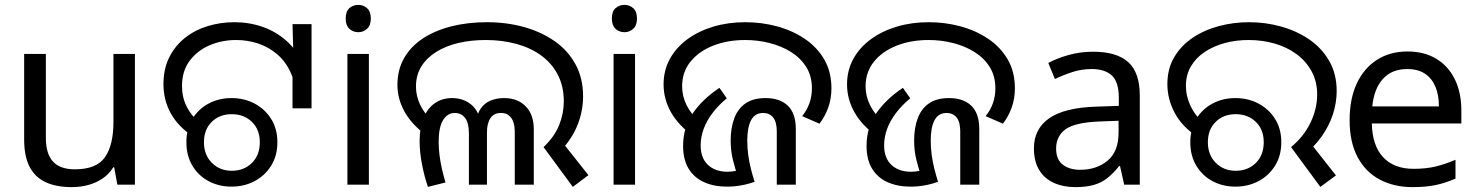

<svg xmlns="http://www.w3.org/2000/svg" viewBox="-20 -757 6061 787"><path d="M533 -536V0H461L448 -71H444Q427 -43 400 -25Q373 -7 341 1.5Q309 10 274 10Q210 10 166.5 -10.5Q123 -31 101 -74Q79 -117 79 -185V-536H168V-191Q168 -127 197 -95Q226 -63 287 -63Q376 -63 410.5 -113Q445 -163 445 -257V-536Z M771 -198Q710 -238 680 -292.5Q650 -347 650 -412Q650 -475 674 -522.5Q698 -570 738.5 -602Q779 -634 831.5 -650Q884 -666 941 -666Q1002 -666 1057.5 -646.5Q1113 -627 1156.5 -587.5Q1200 -548 1225 -488.5Q1250 -429 1250 -348H1193Q1193 -410 1173 -456Q1153 -502 1118.5 -532.5Q1084 -563 1040 -578Q996 -593 948 -593Q890 -593 839.5 -571.5Q789 -550 757.5 -508Q726 -466 726 -404Q726 -358 745.5 -319.5Q765 -281 799 -254L771 -198ZM1179 -475 1183 -513 1179 -658H1257V-313H1179ZM929 8Q877 8 835 -14.5Q793 -37 768.5 -78Q744 -119 744 -174Q744 -229 768.5 -269.5Q793 -310 835 -332.5Q877 -355 929 -355Q981 -355 1023.5 -332.5Q1066 -310 1091.5 -269.5Q1117 -229 1117 -174Q1117 -119 1091.5 -78Q1066 -37 1023.5 -14.5Q981 8 929 8ZM930 -57Q980 -57 1012.5 -89Q1045 -121 1045 -174Q1045 -226 1012.5 -257.5Q980 -289 930 -289Q880 -289 848 -257.5Q816 -226 816 -174Q816 -122 848.5 -89.5Q881 -57 930 -57Z M1492 -536V0H1404V-536ZM1449 -737Q1469 -737 1484.5 -723.5Q1500 -710 1500 -681Q1500 -653 1484.5 -639Q1469 -625 1449 -625Q1427 -625 1412 -639Q1397 -653 1397 -681Q1397 -710 1412 -723.5Q1427 -737 1449 -737Z M2208 -154Q2253 -197 2272 -244.5Q2291 -292 2291 -341Q2291 -404 2266 -451.5Q2241 -499 2197 -530.5Q2153 -562 2095 -577.5Q2037 -593 1971 -593Q1911 -593 1859.5 -581Q1808 -569 1768.5 -544.5Q1729 -520 1707 -484.5Q1685 -449 1685 -402Q1685 -365 1701.5 -329Q1718 -293 1755 -258L1729 -201Q1666 -248 1637.5 -300.5Q1609 -353 1609 -409Q1609 -471 1636.5 -519Q1664 -567 1713.5 -599.5Q1763 -632 1830 -649Q1897 -666 1976 -666Q2057 -666 2128.5 -646Q2200 -626 2254.5 -587.5Q2309 -549 2339.5 -492.5Q2370 -436 2370 -362Q2370 -298 2344.5 -238Q2319 -178 2263 -123L2277 -184L2392 -39L2328 9ZM1734 9Q1719 -35 1709.5 -84.5Q1700 -134 1700 -179Q1700 -235 1716.5 -274.5Q1733 -314 1763 -334.5Q1793 -355 1833 -355Q1880 -355 1913 -327Q1946 -299 1951 -243H1929Q1933 -286 1949.5 -310.5Q1966 -335 1991.5 -345Q2017 -355 2046 -355Q2102 -355 2135 -321Q2168 -287 2168 -227V0H2090V-220Q2090 -227 2088.5 -239Q2087 -251 2081.5 -263.5Q2076 -276 2064.5 -285Q2053 -294 2033 -294Q2005 -294 1990.5 -273Q1976 -252 1976 -214V0H1902V-210Q1902 -253 1886.5 -273.5Q1871 -294 1844 -294Q1814 -294 1796 -264.5Q1778 -235 1778 -175Q1778 -150 1781.5 -121.5Q1785 -93 1791.5 -64.5Q1798 -36 1806 -9L1734 9Z M2583 -536V0H2495V-536ZM2540 -737Q2560 -737 2575.5 -723.5Q2591 -710 2591 -681Q2591 -653 2575.5 -639Q2560 -625 2540 -625Q2518 -625 2503 -639Q2488 -653 2488 -681Q2488 -710 2503 -723.5Q2518 -737 2540 -737Z M2960 8Q2907 8 2866.5 -10Q2826 -28 2803 -65Q2780 -102 2780 -159Q2780 -235 2820 -293Q2860 -351 2929 -397L2959 -354Q2924 -325 2900 -293Q2876 -261 2864 -228Q2852 -195 2852 -161Q2852 -109 2882 -81Q2912 -53 2962 -53Q2979 -53 2996 -56.5Q3013 -60 3029 -69L3007 -25Q2993 -66 2984 -102.5Q2975 -139 2975 -181Q2975 -232 2989.5 -271.5Q3004 -311 3035.5 -333Q3067 -355 3118 -355Q3177 -355 3209.5 -323.5Q3242 -292 3242 -228V0H3164V-218Q3164 -257 3149 -275.5Q3134 -294 3108 -294Q3075 -294 3059 -265Q3043 -236 3043 -180Q3043 -151 3047 -121.5Q3051 -92 3058 -64.5Q3065 -37 3073 -12Q3046 -2 3017.5 3Q2989 8 2960 8ZM2824 -197Q2760 -244 2730 -297.5Q2700 -351 2700 -411Q2700 -469 2726 -516Q2752 -563 2798 -596.5Q2844 -630 2904.5 -648Q2965 -666 3035 -666Q3102 -666 3165 -649Q3228 -632 3278.5 -598Q3329 -564 3358.5 -513.5Q3388 -463 3388 -395Q3388 -353 3375 -316.5Q3362 -280 3339 -250L3268 -281Q3287 -304 3297.5 -333Q3308 -362 3308 -395Q3308 -445 3285 -482Q3262 -519 3223 -543.5Q3184 -568 3135 -580.5Q3086 -593 3035 -593Q2962 -593 2903.5 -570Q2845 -547 2810.5 -504.5Q2776 -462 2776 -403Q2776 -362 2795 -324.5Q2814 -287 2851 -254L2824 -197Z M3712 8Q3659 8 3618.5 -10Q3578 -28 3555 -65Q3532 -102 3532 -159Q3532 -235 3572 -293Q3612 -351 3681 -397L3711 -354Q3676 -325 3652 -293Q3628 -261 3616 -228Q3604 -195 3604 -161Q3604 -109 3634 -81Q3664 -53 3714 -53Q3731 -53 3748 -56.5Q3765 -60 3781 -69L3759 -25Q3745 -66 3736 -102.5Q3727 -139 3727 -181Q3727 -232 3741.5 -271.5Q3756 -311 3787.5 -333Q3819 -355 3870 -355Q3929 -355 3961.5 -323.5Q3994 -292 3994 -228V0H3916V-218Q3916 -257 3901 -275.5Q3886 -294 3860 -294Q3827 -294 3811 -265Q3795 -236 3795 -180Q3795 -151 3799 -121.5Q3803 -92 3810 -64.5Q3817 -37 3825 -12Q3798 -2 3769.5 3Q3741 8 3712 8ZM3576 -197Q3512 -244 3482 -297.5Q3452 -351 3452 -411Q3452 -469 3478 -516Q3504 -563 3550 -596.5Q3596 -630 3656.5 -648Q3717 -666 3787 -666Q3854 -666 3917 -649Q3980 -632 4030.5 -598Q4081 -564 4110.5 -513.5Q4140 -463 4140 -395Q4140 -353 4127 -316.5Q4114 -280 4091 -250L4020 -281Q4039 -304 4049.5 -333Q4060 -362 4060 -395Q4060 -445 4037 -482Q4014 -519 3975 -543.5Q3936 -568 3887 -580.5Q3838 -593 3787 -593Q3714 -593 3655.5 -570Q3597 -547 3562.5 -504.5Q3528 -462 3528 -403Q3528 -362 3547 -324.5Q3566 -287 3603 -254L3576 -197Z M4460 -545Q4558 -545 4605 -502Q4652 -459 4652 -365V0H4588L4571 -76H4567Q4544 -47 4519.5 -27.5Q4495 -8 4463.5 1Q4432 10 4387 10Q4339 10 4300.5 -7Q4262 -24 4240 -59.5Q4218 -95 4218 -149Q4218 -229 4281 -272.5Q4344 -316 4475 -320L4566 -323V-355Q4566 -422 4537 -448Q4508 -474 4455 -474Q4413 -474 4375 -461.5Q4337 -449 4304 -433L4277 -499Q4312 -518 4360 -531.5Q4408 -545 4460 -545ZM4486 -259Q4386 -255 4347.5 -227Q4309 -199 4309 -148Q4309 -103 4336.5 -82Q4364 -61 4407 -61Q4475 -61 4520 -98.5Q4565 -136 4565 -214V-262Z M5272 -154Q5325 -198 5352 -255Q5379 -312 5379 -369Q5379 -423 5356 -465Q5333 -507 5294 -535.5Q5255 -564 5204.5 -578.5Q5154 -593 5098 -593Q5046 -593 5000 -580.5Q4954 -568 4918 -544Q4882 -520 4861.5 -485Q4841 -450 4841 -405Q4841 -362 4860.5 -321.5Q4880 -281 4914 -254L4886 -198Q4825 -238 4795 -294.5Q4765 -351 4765 -412Q4765 -475 4793 -522.5Q4821 -570 4868.5 -602Q4916 -634 4976 -650Q5036 -666 5100 -666Q5168 -666 5232 -648Q5296 -630 5347 -595Q5398 -560 5428.5 -507Q5459 -454 5459 -384Q5459 -335 5443 -287Q5427 -239 5397 -197Q5367 -155 5325 -123L5341 -184L5456 -38L5392 9ZM5044 8Q4992 8 4950 -14.5Q4908 -37 4883.5 -78Q4859 -119 4859 -174Q4859 -229 4883.5 -269.5Q4908 -310 4950 -332.5Q4992 -355 5044 -355Q5096 -355 5138.5 -332.5Q5181 -310 5206.5 -269.5Q5232 -229 5232 -174Q5232 -119 5206.5 -78Q5181 -37 5138.5 -14.5Q5096 8 5044 8ZM5045 -57Q5095 -57 5127.5 -89Q5160 -121 5160 -174Q5160 -226 5127.5 -257.5Q5095 -289 5045 -289Q4995 -289 4963 -257.5Q4931 -226 4931 -174Q4931 -122 4963.5 -89.5Q4996 -57 5045 -57Z M5749 -546Q5818 -546 5867.5 -516Q5917 -486 5943.5 -431.5Q5970 -377 5970 -304V-251H5603Q5605 -160 5649.5 -112.5Q5694 -65 5774 -65Q5825 -65 5864.5 -74.5Q5904 -84 5946 -102V-25Q5905 -7 5865 1.5Q5825 10 5770 10Q5694 10 5635.5 -21Q5577 -52 5544.5 -113.5Q5512 -175 5512 -264Q5512 -352 5541.5 -415Q5571 -478 5624.5 -512Q5678 -546 5749 -546ZM5748 -474Q5685 -474 5648.5 -433.5Q5612 -393 5605 -321H5878Q5878 -367 5864 -401Q5850 -435 5821.5 -454.5Q5793 -474 5748 -474Z"/></svg>

Font: oriya115
Style: Regular
Weight: 400
Designer: Amélie Bonet and Sol Matas
Foundry: Google LLC
Version: Version 2.003